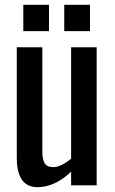

<svg xmlns="http://www.w3.org/2000/svg" viewBox="-20 -776 480 804"><path d="M50.3 -110.4V-578.1H157.2V-141.6Q157.2 -108.4 167 -92.3Q176.8 -76.2 203.1 -76.2Q235.4 -76.2 277.8 -111.8V-578.1H384.8V0H277.8V-57.1Q209.5 7.8 136.7 7.8Q112.3 7.8 94.5 -2.4Q76.7 -12.7 67.4 -30.5Q58.1 -48.3 54.2 -67.9Q50.3 -87.4 50.3 -110.4ZM77.6 -645.5V-755.9H185.1V-645.5ZM249 -645.5V-755.9H356.9V-645.5Z"/></svg>

Font: Oswald Regular
Style: Regular
Weight: 400
Designer: Vernon Adams
Foundry: Vernon Adams
Version: 3.0; ttfautohint (v0.95) -l 8 -r 50 -G 200 -x 0 -w "G" -W -c